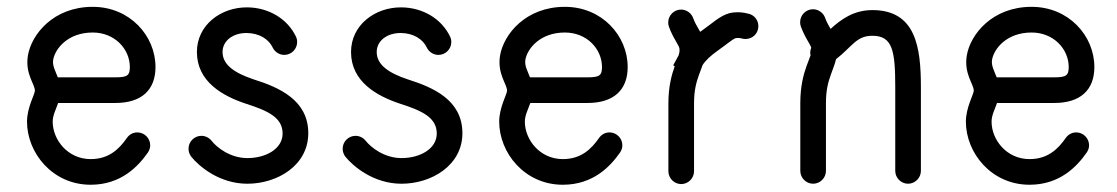

<svg xmlns="http://www.w3.org/2000/svg" viewBox="-20 -521 3187 548"><path d="M342.3 -127.4C319.8 -95.2 290.5 -66.9 238.8 -66.9C173.3 -66.9 130.4 -122.1 130.4 -173.8C130.4 -191.4 139.2 -208 146 -227.1H309.6C384.3 -227.1 423.8 -264.6 423.8 -329.6C423.8 -418.9 350.6 -501.5 244.6 -501.5C132.8 -501.5 69.8 -423.3 59.6 -362.3C51.3 -309.6 79.6 -281.2 79.6 -262.2C79.6 -252 57.1 -214.4 57.1 -173.8C57.1 -85 129.4 6.3 238.8 6.3C325.7 6.3 374.5 -46.4 401.9 -85.4C406.2 -91.8 408.7 -98.6 408.7 -106.4C408.7 -126.5 392.1 -143.1 372.1 -143.1C359.9 -143.1 349.1 -137.2 342.3 -127.4ZM131.8 -350.6C137.2 -381.3 172.9 -428.2 244.6 -428.2C307.6 -428.2 350.6 -380.9 350.6 -329.6C350.6 -305.2 342.8 -300.3 309.6 -300.3H145C138.2 -318.4 128.9 -333.5 131.8 -350.6Z M525.9 -73.7C548.8 -45.4 606.9 3.4 686 3.4C772 3.4 860.4 -49.3 859.9 -141.6C859.4 -235.4 776.9 -271.5 704.1 -294.4C651.4 -312 615.2 -335 615.2 -372.6C615.2 -404.3 644.5 -427.2 684.6 -426.8C720.2 -426.3 747.1 -409.2 758.3 -385.3C764.2 -373 776.9 -364.3 791.5 -364.3C811.5 -364.3 828.1 -380.9 828.1 -400.9C828.1 -406.2 827.1 -411.6 824.7 -416.5C800.8 -466.8 747.6 -499.5 685.5 -500C610.4 -500.5 542 -449.7 542 -372.6C542 -288.1 615.2 -247.1 681.6 -225.1C746.1 -204.6 786.1 -185.1 786.6 -140.6C787.1 -96.2 738.8 -69.8 686 -69.8C637.2 -69.8 598.6 -100.1 583.5 -119.6C576.7 -127.9 566.4 -133.3 554.7 -133.3C534.7 -133.3 518.1 -116.7 518.1 -96.7C518.1 -87.9 521 -80.1 525.9 -73.7Z M965.8 -73.7C988.8 -45.4 1046.9 3.4 1126 3.4C1211.9 3.4 1300.3 -49.3 1299.8 -141.6C1299.3 -235.4 1216.8 -271.5 1144 -294.4C1091.3 -312 1055.2 -335 1055.2 -372.6C1055.2 -404.3 1084.5 -427.2 1124.5 -426.8C1160.2 -426.3 1187 -409.2 1198.2 -385.3C1204.1 -373 1216.8 -364.3 1231.4 -364.3C1251.5 -364.3 1268.1 -380.9 1268.1 -400.9C1268.1 -406.2 1267.1 -411.6 1264.6 -416.5C1240.7 -466.8 1187.5 -499.5 1125.5 -500C1050.3 -500.5 981.9 -449.7 981.9 -372.6C981.9 -288.1 1055.2 -247.1 1121.6 -225.1C1186 -204.6 1226.1 -185.1 1226.6 -140.6C1227.1 -96.2 1178.7 -69.8 1126 -69.8C1077.1 -69.8 1038.6 -100.1 1023.4 -119.6C1016.6 -127.9 1006.3 -133.3 994.6 -133.3C974.6 -133.3 958 -116.7 958 -96.7C958 -87.9 960.9 -80.1 965.8 -73.7Z M1689.9 -127.4C1667.5 -95.2 1638.2 -66.9 1586.4 -66.9C1521 -66.9 1478 -122.1 1478 -173.8C1478 -191.4 1486.8 -208 1493.7 -227.1H1657.2C1731.9 -227.1 1771.5 -264.6 1771.5 -329.6C1771.5 -418.9 1698.2 -501.5 1592.3 -501.5C1480.5 -501.5 1417.5 -423.3 1407.2 -362.3C1398.9 -309.6 1427.2 -281.2 1427.2 -262.2C1427.2 -252 1404.8 -214.4 1404.8 -173.8C1404.8 -85 1477.1 6.3 1586.4 6.3C1673.3 6.3 1722.2 -46.4 1749.5 -85.4C1753.9 -91.8 1756.3 -98.6 1756.3 -106.4C1756.3 -126.5 1739.7 -143.1 1719.7 -143.1C1707.5 -143.1 1696.8 -137.2 1689.9 -127.4ZM1479.5 -350.6C1484.9 -381.3 1520.5 -428.2 1592.3 -428.2C1655.3 -428.2 1698.2 -380.9 1698.2 -329.6C1698.2 -305.2 1690.4 -300.3 1657.2 -300.3H1492.7C1485.8 -318.4 1476.6 -333.5 1479.5 -350.6Z M1889.2 -444.8C1895.5 -426.8 1905.3 -409.7 1912.1 -397.9C1918.5 -387.2 1919.4 -383.8 1919.4 -380.4C1919.9 -374 1918.9 -369.6 1917 -363.3L1901.4 -334.5L1905.8 -332C1897 -307.6 1887.7 -273.9 1887.7 -225.6V-32.2C1887.7 -12.2 1904.3 4.4 1924.3 4.4C1944.3 4.4 1960.9 -12.2 1960.9 -32.2V-225.6C1960.9 -263.2 1967.3 -286.1 1975.1 -307.6L1985.4 -335.4C1993.7 -348.6 2009.3 -362.8 2027.8 -376C2051.8 -392.6 2069.8 -408.7 2079.6 -412.1C2085.4 -413.1 2092.3 -412.6 2097.7 -411.1C2100.6 -410.2 2104.5 -409.7 2107.9 -409.7C2128.4 -409.7 2144.5 -425.8 2144.5 -446.3C2144.5 -462.9 2133.8 -477.1 2118.2 -481.4C2100.6 -486.3 2081.1 -487.8 2062 -483.4C2034.7 -476.1 2013.2 -454.6 1985.8 -435.5L1978.5 -430.2L1975.6 -435.1C1968.8 -446.8 1962.9 -457 1958.5 -469.2C1953.6 -482.9 1939.9 -493.7 1923.8 -493.7C1903.8 -493.7 1887.2 -477.1 1887.2 -457C1887.2 -452.6 1887.7 -449.2 1889.2 -444.8Z M2265.6 -445.8C2272 -427.7 2281.7 -410.6 2288.6 -398.9C2293 -391.6 2294.4 -388.2 2295.4 -384.8C2293.5 -380.4 2292.5 -375.5 2292.5 -370.6C2292.5 -368.2 2293 -365.7 2293.5 -363.3C2291 -355.5 2287.1 -346.7 2282.2 -333C2273.4 -308.6 2264.2 -274.9 2264.2 -226.6V-33.2C2264.2 -13.2 2280.8 3.4 2300.8 3.4C2320.8 3.4 2337.4 -13.2 2337.4 -33.2V-226.6C2337.4 -264.2 2343.8 -287.1 2351.6 -308.6C2356.9 -323.7 2362.8 -337.4 2366.2 -352.1C2412.1 -387.7 2423.8 -418.9 2469.7 -418.9C2527.3 -418.9 2535.2 -377 2535.2 -272.5V-33.2C2535.2 -13.2 2551.8 3.4 2571.8 3.4C2591.8 3.4 2608.4 -13.2 2608.4 -33.2V-272.5C2608.4 -386.7 2593.8 -492.2 2469.7 -492.2C2416 -492.2 2379.4 -464.8 2350.6 -438.5C2344.7 -448.7 2338.9 -459 2335 -470.2C2330.1 -483.9 2316.4 -494.6 2300.3 -494.6C2280.3 -494.6 2263.7 -478 2263.7 -458C2263.7 -453.6 2264.2 -450.2 2265.6 -445.8Z M3022 -127.4C2999.5 -95.2 2970.2 -66.9 2918.5 -66.9C2853 -66.9 2810.1 -122.1 2810.1 -173.8C2810.1 -191.4 2818.8 -208 2825.7 -227.1H2989.3C3064 -227.1 3103.5 -264.6 3103.5 -329.6C3103.5 -418.9 3030.3 -501.5 2924.3 -501.5C2812.5 -501.5 2749.5 -423.3 2739.3 -362.3C2731 -309.6 2759.3 -281.2 2759.3 -262.2C2759.3 -252 2736.8 -214.4 2736.8 -173.8C2736.8 -85 2809.1 6.3 2918.5 6.3C3005.4 6.3 3054.2 -46.4 3081.5 -85.4C3085.9 -91.8 3088.4 -98.6 3088.4 -106.4C3088.4 -126.5 3071.8 -143.1 3051.8 -143.1C3039.6 -143.1 3028.8 -137.2 3022 -127.4ZM2811.5 -350.6C2816.9 -381.3 2852.5 -428.2 2924.3 -428.2C2987.3 -428.2 3030.3 -380.9 3030.3 -329.6C3030.3 -305.2 3022.5 -300.3 2989.3 -300.3H2824.7C2817.9 -318.4 2808.6 -333.5 2811.5 -350.6Z"/></svg>

Font: Velvelyne
Style: Regular
Weight: 400
Designer: Manon Van der Borght et Mariel Nils
Foundry: Velvetyne
Version: Version 1.070;Glyphs 3.3.1 (3343)